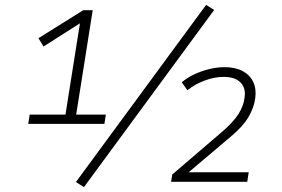

<svg xmlns="http://www.w3.org/2000/svg" viewBox="-20 -747 1158 789"><path d="M96 -238 102 -276H249L312 -673L338 -670L159 -556L138 -590L322 -705H361L293 -276H415L409 -238ZM325 22 292 1 827 -727 860 -706ZM683 0 688 -30 891 -204Q937 -243 959 -277Q981 -311 985 -346Q991 -385 968.5 -408Q946 -431 899 -431Q861 -431 821 -416Q781 -401 750 -376L727 -409Q751 -429 780.5 -442.5Q810 -456 841.5 -463.5Q873 -471 903 -471Q947 -471 977 -455Q1007 -439 1020.5 -410.5Q1034 -382 1029 -344Q1024 -305 1001 -266Q978 -227 930 -187L754 -38V-39H1002L996 0Z"/></svg>

Font: Nunito Sans 7pt ExtraLight
Style: Italic
Weight: 250
Italic angle: -9°
Designer: Vernon Adams
Foundry: Vernon Adams
Version: Version 3.101;gftools[0.9.27]